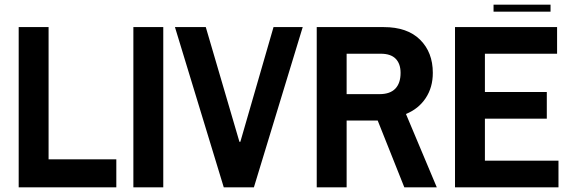

<svg xmlns="http://www.w3.org/2000/svg" viewBox="-20 -802 2455 822"><path d="M60 0V-686H188V-120H478V0Z M551 0V-686H679V0Z M938 0 729 -686H861L1005 -195H1009L1151 -686H1276L1067 0Z M1336 0V-686H1623Q1724 -686 1778.5 -632Q1833 -578 1833 -490Q1833 -428 1802.5 -382Q1772 -336 1718 -314L1850 0H1711L1597 -286H1464V0ZM1605 -399Q1650 -399 1672.5 -422.5Q1695 -446 1695 -490Q1695 -529 1674 -550.5Q1653 -572 1610 -572H1464V-399Z M1928 0V-686H2365V-572H2056V-408H2321V-294H2056V-114H2371V0ZM2093 -752V-782H2337V-752Z"/></svg>

Font: AXENEO7
Style: Regular
Weight: 400
Designer: Hector Gatti, Simon Guibord
Foundry: Omnibus-Type, Jean-Christophe Thérien
Version: Version 1.000